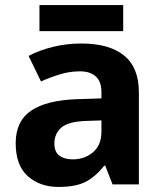

<svg xmlns="http://www.w3.org/2000/svg" viewBox="-20 -729 644 759"><path d="M302 -557Q412 -557 470.5 -509.5Q529 -462 529 -364V0H425L396 -74H392Q357 -30 318 -10Q279 10 211 10Q138 10 90 -32.5Q42 -75 42 -163Q42 -250 103 -291.5Q164 -333 286 -337L381 -340V-364Q381 -407 358.5 -427Q336 -447 296 -447Q256 -447 218 -435.5Q180 -424 142 -407L93 -508Q137 -531 190.5 -544Q244 -557 302 -557ZM323 -251Q251 -249 223 -225Q195 -201 195 -162Q195 -128 215 -113.5Q235 -99 267 -99Q315 -99 348 -127.5Q381 -156 381 -208V-253ZM467 -709V-606H136V-709Z"/></svg>

Font: Noto Sans Kannada
Style: Bold
Weight: 700
Designer: Jelle Bosma - Monotype Design Team
Foundry: Monotype Imaging Inc.
Version: Version 2.005; ttfautohint (v1.8.4.7-5d5b)